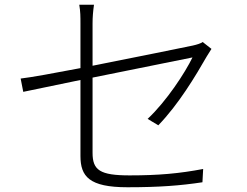

<svg xmlns="http://www.w3.org/2000/svg" viewBox="-20 -783 1040 809"><path d="M871 -577 834 -606C826 -600 810 -595 792 -591C753 -583 553 -542 370 -506V-684C370 -711 372 -734 376 -763H314C319 -734 319 -712 319 -684V-496C209 -475 111 -457 67 -452L78 -396L319 -446V-126C319 -40 355 6 517 6C652 6 740 -1 833 -15L836 -71C736 -52 649 -44 526 -44C401 -44 370 -66 370 -139V-456L791 -541C760 -477 682 -357 602 -282L647 -255C733 -344 804 -463 851 -545C857 -555 865 -568 871 -577Z"/></svg>

Font: GenYoGothic2 TW L
Style: Regular
Weight: 300
Version: Version 2.100;PS 2.1;hotconv 16.6.51;makeotf.lib2.5.65220 DE